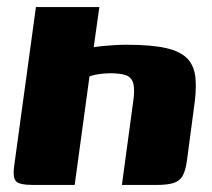

<svg xmlns="http://www.w3.org/2000/svg" viewBox="-20 -525 601 545"><path d="M75 0Q34 0 25 -11Q16 -22 20 -52L82 -505H262L246 -391Q258 -393 273.5 -394.5Q289 -396 306 -397Q323 -398 338 -398Q410 -398 451.5 -388.5Q493 -379 512.5 -358Q532 -337 535 -302Q538 -267 530 -215L511 -72Q507 -41 498.5 -26Q490 -11 472.5 -5.5Q455 0 424 0H326L358 -236Q363 -270 358.5 -287.5Q354 -305 338.5 -311Q323 -317 294 -317Q284 -317 273 -316Q262 -315 251.5 -313Q241 -311 234 -308L192 0Z"/></svg>

Font: Genos Thin ExtraBold
Style: Italic
Weight: 800
Italic angle: -8°
Version: Version 1.010